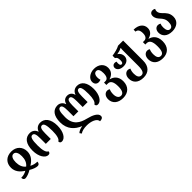

<svg xmlns="http://www.w3.org/2000/svg" viewBox="329 -2008 3720 3720"><g transform="rotate(-45 2189.5 -148.0)"><path d="M97 13C135 13 200 -8 265 -47C328 -8 390 13 430 13C474 13 487 -22 487 -52C435 -52 385 -63 334 -91C431 -149 490 -224 490 -330C490 -457 404 -549 267 -549C121 -549 40 -456 41 -330C42 -225 103 -150 196 -92C147 -63 96 -52 44 -52C44 -19 58 13 97 13ZM265 -138C206 -183 182 -254 181 -338C181 -420 206 -488 265 -488C325 -488 351 -420 350 -338C350 -254 324 -183 265 -138Z M729 9C765 9 781 -10 781 -42C734 -58 711 -139 711 -269C711 -423 730 -488 782 -488C830 -488 846 -440 846 -330V-180H981V-330C981 -440 999 -488 1047 -488C1094 -488 1116 -427 1116 -269C1116 -143 1094 -60 1050 -43C1050 -12 1063 9 1101 9C1184 9 1256 -101 1256 -269C1256 -453 1175 -549 1058 -549C994 -549 939 -515 916 -447H912C890 -515 835 -549 772 -549C648 -549 571 -456 571 -269C571 -100 650 9 729 9Z M2067 -549C2004 -549 1949 -516 1926 -447H1922C1905 -516 1857 -549 1798 -549C1737 -549 1689 -516 1672 -447H1667C1645 -516 1589 -549 1532 -549C1410 -549 1336 -456 1336 -280C1336 -86 1450 19 1584 73V77C1536 82 1482 103 1453 133L1480 172C1523 142 1583 128 1661 128C1770 128 1898 171 1898 253C1948 253 1985 237 1985 192C1985 118 1879 67 1754 37C1611 2 1476 -66 1476 -280C1476 -425 1494 -488 1545 -488C1588 -488 1603 -441 1603 -331V-180H1737V-339C1737 -447 1756 -488 1798 -488C1839 -488 1856 -447 1856 -339V-180H1991V-331C1991 -441 2009 -488 2051 -488C2099 -488 2117 -429 2117 -275C2117 -157 2095 -74 2051 -56C2051 -25 2065 -5 2102 -5C2185 -5 2257 -115 2257 -275C2257 -453 2181 -549 2067 -549Z M2536 253C2678 253 2767 167 2767 22C2767 -111 2684 -172 2606 -189V-193C2685 -216 2744 -273 2744 -366C2744 -475 2657 -549 2533 -549C2416 -549 2328 -477 2328 -396C2328 -333 2366 -299 2416 -299C2434 -299 2454 -303 2473 -310C2464 -337 2461 -356 2461 -389C2461 -438 2483 -488 2534 -488C2583 -488 2607 -443 2607 -359C2607 -261 2572 -222 2521 -222H2483V-157H2522C2592 -157 2627 -98 2627 24C2627 138 2596 192 2536 192C2478 192 2448 138 2448 63C2448 10 2458 -24 2471 -52C2456 -63 2436 -70 2415 -70C2362 -70 2310 -26 2310 62C2310 173 2391 253 2536 253Z M3096 253C3234 253 3320 170 3320 11V-536H3182C3123 -504 3050 -486 2968 -474V-408C3002 -392 3015 -362 3015 -305C3015 -254 3003 -230 2975 -230C2949 -230 2937 -256 2937 -293C2937 -308 2938 -324 2942 -337C2928 -344 2911 -347 2900 -347C2852 -347 2829 -312 2829 -280C2829 -223 2882 -176 2975 -176C3067 -176 3127 -226 3127 -306C3127 -352 3102 -404 3056 -427V-430C3104 -437 3147 -450 3182 -469H3187C3183 -444 3182 -420 3182 -393V13C3182 139 3155 192 3096 192C3035 192 3012 139 3012 63C3012 10 3022 -24 3036 -52C3020 -63 3000 -70 2980 -70C2927 -70 2875 -27 2875 62C2875 173 2948 253 3096 253Z M3628 253C3766 253 3854 168 3854 13C3854 -131 3772 -192 3693 -211V-214C3772 -234 3831 -283 3831 -370C3831 -476 3743 -542 3613 -542V-488C3666 -488 3694 -444 3694 -366C3694 -282 3659 -244 3605 -244H3570V-178H3607C3679 -178 3714 -119 3714 14C3714 139 3687 192 3628 192C3567 192 3545 139 3545 63C3545 10 3555 -24 3568 -52C3553 -63 3533 -70 3512 -70C3459 -70 3407 -26 3407 62C3407 173 3481 253 3628 253Z M4123 13C4244 13 4338 -53 4338 -173C4338 -274 4285 -323 4240 -368C4208 -401 4179 -432 4179 -479C4179 -498 4184 -517 4193 -532C4180 -543 4163 -549 4136 -549C4090 -549 4060 -517 4060 -472C4060 -406 4094 -368 4128 -330C4163 -291 4198 -250 4198 -170C4198 -93 4173 -48 4122 -48C4074 -48 4049 -93 4049 -166C4049 -201 4053 -229 4065 -256C4047 -267 4025 -273 4007 -273C3952 -273 3912 -228 3912 -159C3912 -70 3975 13 4123 13Z"/></g></svg>

Font: Noto Serif Georgian Condensed Bold
Style: Regular
Weight: 700
Width: 3
Designer: Monotype Design Team, Akaki Razmadze
Foundry: Google LLC
Version: Version 2.003